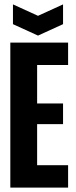

<svg xmlns="http://www.w3.org/2000/svg" viewBox="-20 -854 344 874"><path d="M27 0V-660H290V-558H149V-383H267V-289H149V-102H290V0ZM39 -834 153 -782 267 -834V-744L153 -692L39 -744Z"/></svg>

Font: Bricolage Grotesque 96pt Condensed SemiBold
Style: Regular
Weight: 600
Width: 3
Designer: Mathieu Triay
Foundry: Atelier Triay
Version: Version 1.001; ttfautohint (v1.8.4.7-5d5b);gftools[0.9.33.de